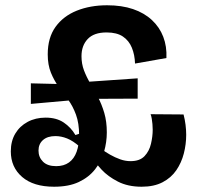

<svg xmlns="http://www.w3.org/2000/svg" viewBox="-20 -694 758 728"><path d="M185 14Q107 14 64 -23Q21 -60 21 -120Q21 -159 38 -187.5Q55 -216 85 -232Q115 -248 153 -248Q194 -248 221.5 -229.5Q249 -211 266 -182L281 -187L282 -138Q257 -160 234.5 -169Q212 -178 190 -178Q160 -178 143 -163Q126 -148 126 -123Q126 -98 143 -81Q160 -64 193 -64Q222 -64 241.5 -78Q261 -92 270.5 -118.5Q280 -145 280 -181Q280 -227 268 -259.5Q256 -292 238 -316.5Q220 -341 202.5 -365Q185 -389 173 -418.5Q161 -448 161 -488Q161 -551 190.5 -592Q220 -633 271 -653.5Q322 -674 386 -674Q442 -674 484.5 -659.5Q527 -645 556 -618Q585 -591 599 -554.5Q613 -518 611 -474L492 -453Q491 -486 480 -513Q469 -540 446 -555.5Q423 -571 384 -571Q336 -571 312.5 -546Q289 -521 289 -481Q289 -452 298.5 -427Q308 -402 322.5 -377.5Q337 -353 351.5 -325.5Q366 -298 375.5 -265.5Q385 -233 385 -192Q385 -155 374.5 -118.5Q364 -82 340.5 -52Q317 -22 279 -4Q241 14 185 14ZM97 -300V-378L263 -374L265 -315ZM517 14Q465 14 427 -5.5Q389 -25 365 -51Q341 -77 331 -96L318 -103L339 -148Q350 -140 364.5 -129Q379 -118 397.5 -107.5Q416 -97 435.5 -90Q455 -83 475 -83Q510 -83 528 -102Q546 -121 552.5 -149Q559 -177 559 -202Q559 -213 558 -223.5Q557 -234 555.5 -243.5Q554 -253 551 -261L676 -260Q681 -241 683.5 -221Q686 -201 686 -183Q686 -147 677 -112Q668 -77 648.5 -48.5Q629 -20 596.5 -3Q564 14 517 14ZM274 -319 271 -381 502 -397V-320Z"/></svg>

Font: Bricolage Grotesque 96pt ExtraBold SemiBold
Style: Regular
Weight: 600
Version: Version 1.001;gftools[0.9.33.dev8+g029e19f]